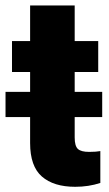

<svg xmlns="http://www.w3.org/2000/svg" viewBox="-38 -680 401 709"><path d="M339.4 -340.8V-247.6H237.8V-172.4Q237.8 -141.1 249.5 -130.1Q261.2 -119.1 291.5 -119.1Q305.7 -119.1 314.9 -119.9Q324.2 -120.6 332.5 -122.1V-4.4Q289.1 9.8 239.7 9.8Q160.2 9.8 116.7 -28.1Q73.2 -65.9 73.2 -151.9V-247.6H-17.6V-340.8H73.2V-414.1H6.3V-528.3H73.2V-659.7H237.8V-528.3H324.7V-414.1H237.8V-340.8Z"/></svg>

Font: Vazirmatn RD UI FD Black
Style: Regular
Weight: 900
Designer: Saber Rastikerdar
Foundry: Saber Rastikerdar
Version: Version 33.003